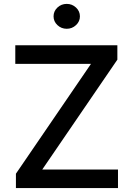

<svg xmlns="http://www.w3.org/2000/svg" viewBox="-20 -958 679 978"><path d="M581 0H61.1V-73.2L443.5 -632.8H57.9V-727.3H577.8V-654.1L195.3 -94.5H581ZM320 -811.4Q292.3 -811.4 272.5 -830.1Q252.8 -848.7 252.8 -874.6Q252.8 -900.9 272.5 -919.6Q292.3 -938.2 320 -938.2Q347.3 -938.2 367.2 -919.6Q387.1 -900.9 387.1 -874.6Q387.1 -848.7 367.2 -830.1Q347.3 -811.4 320 -811.4Z"/></svg>

Font: Linik Sans Medium
Style: Regular
Weight: 500
Designer: Rasmus Andersson (font), Cristiano Sobral (main changes)
Foundry: rsms
Version: Version 3.018;June 1, 2022;FontCreator 14.0.0.2814 64-bit; t